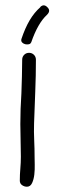

<svg xmlns="http://www.w3.org/2000/svg" viewBox="-20 -717 261 727"><path d="M116 -491Q116 -431 113.5 -370.5Q111 -310 109 -250Q108 -218 109.5 -186Q111 -154 111 -122Q111 -112 111.5 -93.5Q112 -75 110 -56.5Q108 -38 101.5 -24Q95 -10 82 -10Q72 -10 63.5 -16Q55 -22 55 -33Q55 -56 57 -78.5Q59 -101 59 -124Q59 -155 58 -185.5Q57 -216 57 -247Q57 -276 58 -305Q59 -334 61 -363L63 -427Q64 -459 64 -491Q64 -502 71.5 -509.5Q79 -517 90 -517Q101 -517 108.5 -509.5Q116 -502 116 -491ZM160 -689Q173 -676 158 -661Q123 -629 98 -556V-557Q96 -551 89.5 -549.5Q83 -548 76 -549.5Q69 -551 64 -556Q59 -561 61 -569Q75 -611 92.5 -640.5Q110 -670 133 -690H132Q146 -704 160 -689Z"/></svg>

Font: Wynona
Style: Regular
Weight: 400
Italic angle: -12°
Designer: Kanati
Foundry: Kanati and Michael Everson
Version: Version 2.000